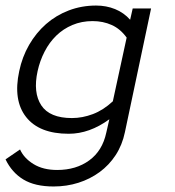

<svg xmlns="http://www.w3.org/2000/svg" viewBox="-71 -486 637 699"><path d="M383.8 -4.9Q374 42 350.1 78.6Q326.2 115.2 291.5 140.6Q256.8 166 214.4 179.4Q171.9 192.9 124 192.9Q56.2 192.9 14.2 167.5Q-27.8 142.1 -50.8 94.2L2 58.1Q16.1 89.8 51 111.3Q85.9 132.8 137.2 132.8Q206.1 132.8 253.9 97.9Q301.8 63 315.9 -2.9L327.1 -51.8Q254.9 1 179.2 1Q71.8 1 23.9 -60.1Q-23.9 -121.1 -1 -227.1Q9.8 -278.8 34.9 -322.5Q60.1 -366.2 96.4 -398.2Q132.8 -430.2 179.4 -448Q226.1 -465.8 278.8 -465.8Q315.9 -465.8 347.9 -452.9Q379.9 -439.9 402.8 -414.1L412.1 -455.1H479ZM390.1 -349.1Q367.2 -380.9 335.7 -395Q304.2 -409.2 266.1 -409.2Q226.1 -409.2 192.6 -395Q159.2 -380.9 134 -356.4Q108.9 -332 91.6 -298.6Q74.2 -265.1 65.9 -227.1Q48.8 -148.9 79.3 -102.5Q109.9 -56.2 190.9 -56.2Q229 -56.2 267.1 -70.6Q305.2 -85 339.8 -117.2Z"/></svg>

Font: Anonymous Pro
Style: Italic
Weight: 400
Italic angle: -12°
Monospace: yes
Designer: Mark Simonson
Version: Version 1.003